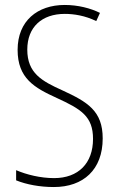

<svg xmlns="http://www.w3.org/2000/svg" viewBox="-20 -744 479 774"><path d="M394 -186C394 -297 333 -333 231 -380C149 -417 90 -449 90 -544C90 -635 149 -688 241 -688C278 -688 323 -681 368 -659L383 -692C345 -711 294 -724 241 -724C131 -724 51 -660 51 -543C51 -428 119 -390 209 -349C307 -304 355 -275 355 -184C355 -86 296 -26 198 -26C143 -26 87 -40 45 -58V-17C87 0 141 10 197 10C316 10 394 -60 394 -186Z"/></svg>

Font: Noto Sans Myanmar UI Condensed ExtraLight
Style: Regular
Weight: 200
Width: 3
Designer: Monotype Design Team
Foundry: Monotype Imaging Inc.
Version: Version 2.103